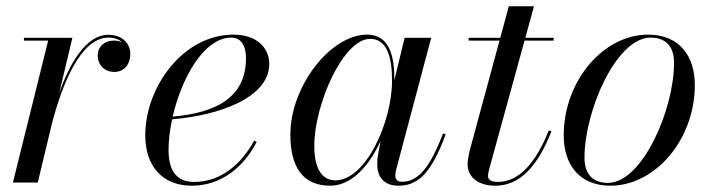

<svg xmlns="http://www.w3.org/2000/svg" viewBox="-20 -580 2264 610"><path d="M133 -451 21 0H100L145 -187.5C175.5 -304.5 234 -460.5 324.5 -460.5C343.5 -460.5 358.5 -454.5 368.5 -445.5C361.5 -449 352.5 -451 343 -451C310 -451 290.5 -430.5 290.5 -403.5C290.5 -373.5 312 -351.5 343.5 -351.5C375.5 -351.5 394 -377 394 -408.5C394 -442 368 -469.5 324.5 -469.5C254.5 -469.5 203 -382 168.5 -286L210 -460H56V-451Z M515.5 -103.5C515.5 -133.5 519.5 -167 527 -201C675.5 -213 835.5 -269.5 835.5 -377C835.5 -429.5 794 -470 722 -470C561.5 -470 441.5 -303.5 441.5 -150C441.5 -55 493.5 10 589.5 10C686 10 756.5 -53 795.5 -129L787.5 -133.5C748 -59.5 682 -2 597 -2C550.5 -2 515.5 -26.5 515.5 -103.5ZM715 -460.5C750 -460.5 761.5 -428.5 761.5 -395.5C761.5 -272 670 -222 528.5 -209.5C557 -332 627.5 -460.5 715 -460.5Z M1396 -153 1387.5 -156C1346 -47 1308.5 -2.5 1256.5 -2.5C1241.5 -2.5 1236 -11 1236 -22.5C1236 -27 1236.5 -33 1238 -38.5L1350 -460H1265.5L1233 -325.5C1233 -399.5 1219 -470 1146 -470C1030 -470 902.5 -305.5 902.5 -152.5C902.5 -51 940.5 10 1029 10C1097 10 1153 -53 1189 -132L1180.5 -85C1179.5 -78 1178.5 -69 1178.5 -58C1178.5 -18 1199.5 10 1246.5 10C1313 10 1353 -38 1396 -153ZM1225.5 -324C1225.5 -192 1142 -7 1045.5 -7C1004.5 -7 978.5 -42 978.5 -116.5C978.5 -246.5 1069.5 -456.5 1156 -456.5C1209 -456.5 1225.5 -400 1225.5 -324Z M1732 -163 1723.5 -165.5C1681.5 -60 1627.5 -2 1561.5 -2C1541 -2 1530.5 -9 1530.5 -20C1530.5 -29 1533 -38.5 1535 -45.5L1646.5 -451H1739V-460H1649L1676.5 -560H1596.5L1569.5 -460H1469V-451H1567L1474.5 -110C1469 -90 1465.5 -68.5 1465.5 -58C1465.5 -23.5 1492 10 1554 10C1632.5 10 1689 -53 1732 -163Z M1919.5 10C2060.5 10 2187.5 -135 2187.5 -310C2187.5 -400 2140 -470 2039 -470C1898 -470 1771 -324.5 1771 -149.5C1771 -59.5 1818.5 10 1919.5 10ZM1911.5 1C1860.5 1 1837 -30 1837 -79C1837 -228 1938 -460.5 2047 -460.5C2098 -460.5 2121.5 -429.5 2121.5 -380.5C2121.5 -231.5 2020.5 1 1911.5 1Z"/></svg>

Font: Bodoni* 24pt
Style: Italic
Weight: 400
Italic angle: -13°
Version: Version 2.3